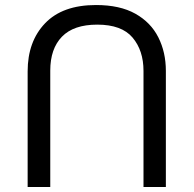

<svg xmlns="http://www.w3.org/2000/svg" viewBox="-20 -734 771 764"><path d="M640 -452Q640 -526 610 -585.5Q580 -645 518.5 -679.5Q457 -714 362 -714Q229 -714 159.5 -641.5Q90 -569 90 -450V10H180V-453Q180 -540 226.5 -588Q273 -636 367 -636Q464 -636 507.5 -584.5Q551 -533 551 -452V10H640Z"/></svg>

Font: guzrati25
Style: Book
Weight: 400
Designer: Jelle Bosma - Monotype Design Team, Universal Thirst
Foundry: Monotype Imaging Inc.
Version: Version 2.106